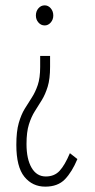

<svg xmlns="http://www.w3.org/2000/svg" viewBox="-20 -574 353 717"><path d="M147 -554Q160 -554 169.5 -543Q179 -532 179 -516Q179 -501 169.5 -490Q160 -479 147 -479Q133 -479 123.5 -490Q114 -501 114 -516Q114 -532 123.5 -543Q133 -554 147 -554ZM167 -365V-324Q167 -279 158 -250Q149 -221 136 -200Q123 -179 110 -158.5Q97 -138 88 -109.5Q79 -81 79 -36Q79 20 98 52.5Q117 85 151 85Q183 85 202.5 64Q222 43 241 -2L269 20Q249 68 222.5 95.5Q196 123 149 123Q101 123 71 86Q41 49 41 -33Q41 -83 50 -114.5Q59 -146 72.5 -168Q86 -190 99 -210Q112 -230 121 -256.5Q130 -283 130 -324V-365Z"/></svg>

Font: Inconsolata ExtraCondensed Light
Style: Regular
Weight: 300
Width: 2
Monospace: yes
Designer: Raph Levien, Cyreal, Brenton Simpson
Foundry: Raph Levien, Cyreal, Google
Version: Version 3.100; ttfautohint (v1.8.4.7-5d5b)